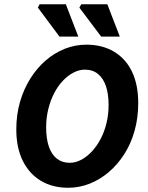

<svg xmlns="http://www.w3.org/2000/svg" viewBox="-20 -875 700 907"><path d="M302 12Q228 12 173 -21Q118 -54 87.5 -115.5Q57 -177 57 -264Q57 -333 74.5 -393.5Q92 -454 123 -503.5Q154 -553 195.5 -589Q237 -625 286 -644.5Q335 -664 388 -664Q463 -664 518.5 -631Q574 -598 603.5 -536.5Q633 -475 633 -388Q633 -319 616 -258Q599 -197 567.5 -147.5Q536 -98 494.5 -62.5Q453 -27 404 -7.5Q355 12 302 12ZM309 -106Q337 -106 363.5 -120Q390 -134 413.5 -159Q437 -184 455 -218Q473 -252 483 -293Q493 -334 493 -379Q493 -431 480.5 -468Q468 -505 443 -525.5Q418 -546 381 -546Q354 -546 327 -532Q300 -518 276.5 -493Q253 -468 235.5 -434Q218 -400 208 -359Q198 -318 198 -273Q198 -221 210.5 -183.5Q223 -146 248 -126Q273 -106 309 -106ZM261 -702 159 -839 167 -855H291L350 -702ZM458 -702 355 -839 364 -855H487L546 -702Z"/></svg>

Font: Source Sans 3 ExtraLight
Style: Bold Italic
Weight: 700
Italic angle: -11°
Version: Version 3.052;hotconv 1.1.0;makeotfexe 2.6.0